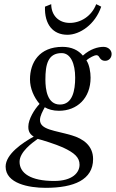

<svg xmlns="http://www.w3.org/2000/svg" viewBox="-20 -664 556 922"><path d="M415 -291C415 -318 409 -354 395 -374C410 -388 435 -399 442 -399C451 -399 454 -394 457 -389C462 -381 469 -372 485 -372C503 -372 516 -386 516 -405C516 -423 500 -439 477 -439C451 -439 413 -429 378 -397C356 -423 324 -439 280 -439C168 -439 124 -363 124 -283C124 -239 143 -197 170 -165C145 -139 116 -91 116 -56C116 -46 116 -23 142 -8C89 21 7 76 7 136C7 217 118 238 199 238C336 238 427 199 427 100C427 35 379 2 325 -14C245 -38 172 -40 172 -88C172 -108 186 -132 195 -149C211 -139 235 -132 263 -132C350 -132 415 -192 415 -291ZM161 3C179 7 249 29 282 44C338 70 362 92 362 127C362 165 328 205 240 205C128 205 74 168 74 113C74 65 136 21 161 3ZM341 -291C341 -229 328 -162 268 -162C207 -162 198 -234 198 -282C198 -354 210 -409 276 -409C319 -409 341 -359 341 -291ZM226 -644 196 -632C193 -547 234 -497 304 -497C363 -497 437 -546 466 -632L442 -644C420 -586 367 -554 315 -554C261 -554 226 -591 226 -644Z"/></svg>

Font: Libertinus Serif
Style: Italic
Weight: 400
Italic angle: -12°
Designer: Philipp H. Poll, Khaled Hosny
Foundry: Caleb Maclennan
Version: Version 7.050;RELEASE